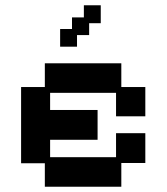

<svg xmlns="http://www.w3.org/2000/svg" viewBox="-20 -696 632 728"><path d="M150 12V-77H60V-366H150V-456H440V-366H531V-255H420V-344H170V-279H350V-166H170V-100H420V-191H531V-78H440V12ZM208 -519V-586H253V-630H298V-676H362V-608H318V-563H272V-519Z"/></svg>

Font: Pixelify Sans Medium
Style: Regular
Weight: 500
Designer: Stefie Justprince
Foundry: Typecalism Foundryline
Version: Version 1.000;February 13, 2025;FontCreator 15.0.0.3015 64-b